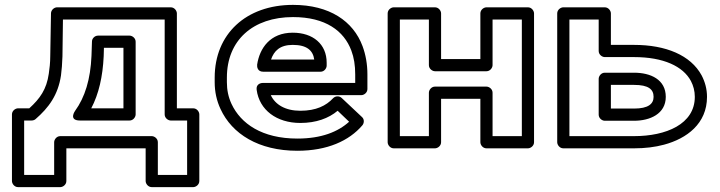

<svg xmlns="http://www.w3.org/2000/svg" viewBox="-20 -583 2952 787"><path d="M126 -95C179 -141 218 -193 230 -274C233 -297 235 -322 236 -352L238 -503H655V-114C655 -99 669 -89 680 -89H747V134H627V0C627 -15 613 -25 602 -25H227C212 -25 202 -11 202 0V134H79V-89H109C115 -89 122 -91 126 -95ZM100 -139H54C43 -139 29 -129 29 -114V159C29 170 39 184 54 184H227C238 184 252 174 252 159V25H577V159C577 170 587 184 602 184H772C783 184 797 174 797 159V-114C797 -125 787 -139 772 -139H705V-528C705 -539 695 -553 680 -553H214C202 -553 189 -542 189 -528L186 -354C186 -326 183 -301 180 -281C171 -217 144 -179 100 -139ZM405 -352 406 -387H486V-139H354C385 -198 401 -269 405 -352ZM355 -354C351 -258 328 -184 288 -129C288 -129 259 -89 308 -89H511C526 -89 536 -103 536 -114V-412C536 -427 522 -437 511 -437H382C368 -437 357 -425 357 -413Z M1181 -513C1315 -513 1390 -456 1420 -376C1431 -347 1436 -315 1436 -278V-243H1057C1047 -243 1029 -237 1032 -215C1043 -132 1114 -79 1211 -79C1276 -79 1327 -98 1364 -129L1411 -84C1366 -43 1298 -15 1199 -15C1054 -15 967 -76 929 -157C916 -185 910 -214 910 -246V-265C910 -418 1017 -513 1181 -513ZM1090 -193H1461C1472 -193 1486 -203 1486 -218V-278C1486 -320 1479 -359 1466 -394C1428 -496 1331 -563 1181 -563C988 -563 860 -443 860 -265V-246C860 -207 868 -170 884 -136C931 -34 1040 35 1199 35C1322 35 1411 -6 1465 -69C1473 -78 1474 -94 1464 -103L1381 -181C1371 -191 1354 -190 1345 -180C1317 -150 1276 -129 1211 -129C1150 -129 1108 -154 1090 -193ZM1319 -326C1319 -402 1263 -449 1180 -449C1087 -449 1044 -385 1034 -318C1033 -308 1036 -289 1059 -289H1294C1309 -289 1319 -303 1319 -314ZM1268 -339H1091C1103 -374 1127 -399 1180 -399C1238 -399 1263 -376 1268 -339Z M2119 -25H1999V-203C1999 -218 1985 -228 1974 -228H1763C1748 -228 1738 -214 1738 -203V-25H1619V-503H1738V-316C1738 -301 1752 -291 1763 -291H1974C1989 -291 1999 -305 1999 -316V-503H2119ZM2144 25C2155 25 2169 15 2169 0V-528C2169 -539 2159 -553 2144 -553H1974C1963 -553 1949 -543 1949 -528V-341H1788V-528C1788 -539 1778 -553 1763 -553H1594C1583 -553 1569 -543 1569 -528V0C1569 11 1579 25 1594 25H1763C1774 25 1788 15 1788 0V-178H1949V0C1949 11 1959 25 1974 25Z M2579 -25H2314V-503H2434V-374C2434 -359 2448 -349 2459 -349H2579C2700 -349 2780 -311 2812 -251C2822 -232 2828 -210 2828 -186C2828 -74 2710 -25 2579 -25ZM2484 -399V-528C2484 -539 2474 -553 2459 -553H2289C2278 -553 2264 -543 2264 -528V0C2264 11 2274 25 2289 25H2579C2624 25 2665 20 2702 10C2795 -15 2878 -76 2878 -186C2878 -218 2870 -247 2856 -274C2811 -357 2709 -399 2579 -399ZM2709 -186C2709 -257 2647 -285 2579 -285H2459C2444 -285 2434 -271 2434 -260V-113C2434 -98 2448 -88 2459 -88H2579C2644 -88 2709 -116 2709 -186ZM2659 -186C2659 -157 2637 -138 2579 -138H2484V-235H2579C2638 -235 2659 -217 2659 -186Z"/></svg>

Font: Asimov
Style: XWidOu
Weight: 500
Designer: Google
Version: Version 2.000980; 2014